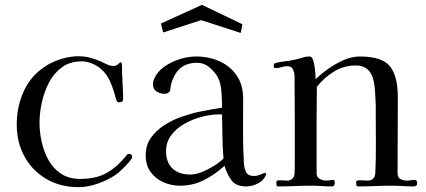

<svg xmlns="http://www.w3.org/2000/svg" viewBox="-20 -771 1756 792"><path d="M525 -124Q525 -117 514 -104.5Q503 -92 498 -87Q489 -78 480 -69Q471 -60 460 -52Q429 -30 386 -14.5Q343 1 305 1Q229 1 171.5 -32.5Q114 -66 81.5 -124.5Q49 -183 49 -258Q49 -332 79 -397Q109 -462 174 -502Q202 -519 236.5 -529Q271 -539 303 -539Q328 -539 351.5 -533Q375 -527 397 -517Q410 -511 422 -505Q434 -499 448 -499Q460 -499 467.5 -506.5Q475 -514 479 -514Q482 -514 482 -510Q484 -498 483.5 -486Q483 -474 484 -463Q485 -441 486 -419Q487 -397 488 -375V-372Q489 -361 486 -355Q483 -349 470 -349Q463 -349 460.5 -357Q458 -365 456 -371Q449 -400 435 -433Q421 -466 397 -486Q382 -500 359.5 -509Q337 -518 317 -518Q269 -518 235.5 -493.5Q202 -469 182 -430.5Q162 -392 152.5 -348Q143 -304 143 -265Q143 -226 152 -185.5Q161 -145 180.5 -110Q200 -75 232.5 -54Q265 -33 311 -33Q375 -33 418 -56.5Q461 -80 501 -129Q505 -136 512 -136Q525 -136 525 -124Z M902 -117Q898 -162 897.5 -207.5Q897 -253 896 -299H882Q851 -299 813.5 -289.5Q776 -280 742 -261Q708 -242 686.5 -213.5Q665 -185 665 -148Q665 -100 692 -75.5Q719 -51 765 -51Q787 -51 813 -61.5Q839 -72 863 -87Q887 -102 902 -117ZM1077 -53Q1077 -49 1076 -47Q1066 -25 1042.5 -13.5Q1019 -2 996 -2Q954 -2 935.5 -26.5Q917 -51 906 -87Q868 -52 822 -28.5Q776 -5 723 -5Q686 -5 653.5 -19.5Q621 -34 601 -62Q581 -90 581 -130Q581 -172 602.5 -202.5Q624 -233 657.5 -254.5Q691 -276 729.5 -289.5Q768 -303 802 -310Q825 -315 849 -319Q873 -323 896 -327Q896 -355 893.5 -392Q891 -429 878 -453Q865 -476 843 -494Q821 -512 794 -512Q748 -512 722 -488Q696 -464 685 -420Q684 -415 683.5 -409.5Q683 -404 682 -399Q681 -393 674.5 -388.5Q668 -384 661 -384Q642 -384 626.5 -393Q611 -402 611 -423Q611 -435 615 -444Q628 -475 657 -495.5Q686 -516 721.5 -527Q757 -538 788 -538Q842 -538 886 -518Q930 -498 956.5 -459.5Q983 -421 983 -363Q983 -298 982.5 -232Q982 -166 986 -100Q987 -78 995 -61.5Q1003 -45 1028 -45Q1041 -45 1055.5 -51.5Q1070 -58 1074 -58Q1077 -58 1077 -53ZM980 -671 973 -635 810 -688 653 -637 644 -674 813 -751Z M1701 -15Q1701 -2 1686 -2Q1664 -2 1641 -3.5Q1618 -5 1595 -5Q1561 -5 1525.5 -3.5Q1490 -2 1455 -2Q1451 -2 1450 -8.5Q1449 -15 1449 -19Q1449 -27 1459 -27Q1469 -27 1475 -27Q1480 -27 1485.5 -26.5Q1491 -26 1496 -26Q1525 -26 1528 -55Q1531 -114 1530.5 -174Q1530 -234 1530 -293Q1530 -304 1530 -315.5Q1530 -327 1530 -338Q1529 -361 1527 -394.5Q1525 -428 1518 -449Q1502 -501 1448 -501Q1399 -501 1358 -476Q1317 -451 1287 -413Q1286 -340 1286 -268Q1286 -196 1286 -124V-55Q1286 -40 1299 -33Q1312 -26 1325 -26Q1333 -26 1340.5 -27.5Q1348 -29 1355 -29Q1359 -29 1360 -24Q1361 -19 1361 -16Q1361 -12 1358.5 -7Q1356 -2 1350 -2Q1328 -2 1306.5 -3.5Q1285 -5 1263 -5Q1229 -5 1195 -3.5Q1161 -2 1126 -2Q1121 -2 1120.5 -8.5Q1120 -15 1120 -19Q1120 -27 1129 -27Q1138 -27 1143 -27Q1148 -27 1153 -26.5Q1158 -26 1163 -26Q1192 -26 1195 -55Q1196 -69 1196 -83Q1196 -97 1196 -111Q1196 -197 1196 -283.5Q1196 -370 1195 -456Q1195 -470 1189 -484Q1183 -498 1166 -498Q1153 -498 1141 -494Q1129 -490 1116 -490Q1109 -490 1109 -500Q1109 -502 1109.5 -504.5Q1110 -507 1111 -508Q1112 -509 1114 -509.5Q1116 -510 1117 -511Q1135 -516 1154.5 -518Q1174 -520 1192 -524Q1209 -527 1225 -532.5Q1241 -538 1257 -538Q1264 -538 1268 -531Q1273 -522 1276 -505.5Q1279 -489 1280.5 -472Q1282 -455 1282 -444Q1304 -466 1334.5 -487.5Q1365 -509 1398.5 -523.5Q1432 -538 1464 -538Q1556 -538 1588.5 -497.5Q1621 -457 1621 -370Q1621 -292 1620.5 -214Q1620 -136 1620 -58Q1620 -39 1631.5 -32.5Q1643 -26 1659 -26Q1667 -26 1675 -27.5Q1683 -29 1690 -29Q1696 -29 1698.5 -24.5Q1701 -20 1701 -15Z"/></svg>

Font: Kaisei Tokumin
Style: Regular
Weight: 400
Designer: Font-Kai, 金井和夫
Foundry: KAZUO KANAI
Version: Version 5.003